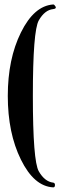

<svg xmlns="http://www.w3.org/2000/svg" viewBox="-20 -807 289 853"><path d="M215.8 25.4Q131.3 20.5 73 -97.7Q14.6 -215.8 14.6 -380.9Q14.6 -544.9 73 -662.8Q131.3 -780.8 215.8 -787.1Q218.3 -787.6 221.2 -785.2Q236.8 -769 216.3 -766.6Q178.7 -762.7 152.3 -716.3Q126 -669.9 126 -380.9Q126 -91.8 152.3 -45.9Q178.7 0 216.3 4.4Q223.1 5.4 224.1 12.7Q225.1 20 221.2 23.9Q218.8 25.9 215.8 25.4Z"/></svg>

Font: Bertholdr Mainzer Fraktur
Style: Regular
Weight: 400
Designer: Peter Wiegel, original typeface by Carl Albert Fahrenwaldt 1901
Foundry: Peter Wiegel
Version: Version 1.000 2010 initial release